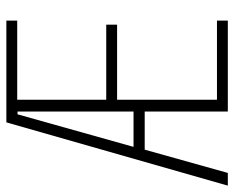

<svg xmlns="http://www.w3.org/2000/svg" viewBox="-88 -666 754 619"><g transform="rotate(-90 289.5 -357.0)"><path d="M532 0H239V-268H116L41 0H0L204 -714H532V-679H277V-392H519V-357H277V-35H532ZM125 -304H239V-678H230Z"/></g></svg>

Font: Noto Sans Tamil ExtraCondensed ExtraLight
Style: Regular
Weight: 200
Width: 2
Designer: Jelle Bosma - Monotype Design Team
Foundry: Monotype Imaging Inc.
Version: Version 2.004; ttfautohint (v1.8.4.7-5d5b)